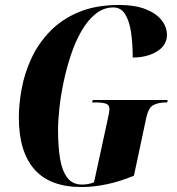

<svg xmlns="http://www.w3.org/2000/svg" viewBox="-20 -744 712 774"><path d="M309 10Q181 10 118.5 -61.5Q56 -133 56 -270Q56 -325 67.5 -387Q79 -449 106.5 -508.5Q134 -568 181 -617Q228 -666 297 -695Q366 -724 461 -724Q524 -724 567 -707Q610 -690 631.5 -662.5Q653 -635 653 -604Q653 -561 612.5 -536.5Q572 -512 515 -512Q515 -570 508 -615.5Q501 -661 484 -687.5Q467 -714 437 -714Q398 -714 366 -688.5Q334 -663 309 -620Q284 -577 266.5 -524.5Q249 -472 237 -416Q225 -360 219.5 -309Q214 -258 214 -219Q214 -154 222 -105Q230 -56 251 -28Q272 0 311 0Q323 0 334.5 -2Q346 -4 359 -9L414 -262Q417 -276 419 -286.5Q421 -297 421 -305Q421 -321 407 -326Q393 -331 367 -331H351L354 -341H656L654 -331H648Q620 -331 599.5 -321Q579 -311 570 -271L520 -36Q466 -13 412 -1.5Q358 10 309 10Z"/></svg>

Font: Noto Serif Display ExtraCondensed ExtraBold
Style: Italic
Weight: 800
Width: 2
Italic angle: -12°
Designer: Monotype Design Team
Foundry: Monotype Imaging Inc.
Version: Version 2.009